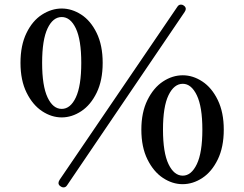

<svg xmlns="http://www.w3.org/2000/svg" viewBox="-20 -787 1059 834"><path d="M787 -748Q787 -743 782 -735L272 17Q266 27 256 27Q249 27 244 23Q234 17 234 8Q234 2 239 -6L750 -757Q756 -767 766 -767Q773 -767 778 -763Q787 -757 787 -748ZM69 -514Q69 -590 95 -643.5Q121 -697 162.5 -723.5Q204 -750 248 -750Q292 -750 333 -723.5Q374 -697 400 -643.5Q426 -590 426 -514Q426 -438 400 -384.5Q374 -331 333 -304Q292 -277 248 -277Q204 -277 163 -304Q122 -331 95.5 -384.5Q69 -438 69 -514ZM333 -514Q333 -614 309.5 -663.5Q286 -713 248 -713Q210 -713 186.5 -663.5Q163 -614 163 -514Q163 -414 186.5 -364Q210 -314 248 -314Q286 -314 309.5 -364Q333 -414 333 -514ZM594 -224Q594 -299 620.5 -352.5Q647 -406 688 -433Q729 -460 774 -460Q818 -460 859 -433Q900 -406 926 -352.5Q952 -299 952 -224Q952 -148 926 -94.5Q900 -41 859 -14Q818 13 773 13Q729 13 688 -14Q647 -41 620.5 -94.5Q594 -148 594 -224ZM859 -224Q859 -323 835 -373Q811 -423 774 -423Q736 -423 712 -373.5Q688 -324 688 -224Q688 -124 712 -74Q736 -24 774 -24Q811 -24 835 -74Q859 -124 859 -224Z"/></svg>

Font: Shippori Mincho B1 ExtraBold
Style: Regular
Weight: 800
Designer: FONTDASU
Foundry: FONTDASU / Google Inc. / but / Adobe
Version: Version 3.110; ttfautohint (v1.8.3)